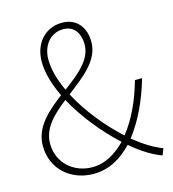

<svg xmlns="http://www.w3.org/2000/svg" viewBox="-111 -831 843 936"><g transform="rotate(-15 310.5 -363.0)"><path d="M250 -20C157 -20 79 -85 79 -185C79 -262 138 -318 206 -371C259 -273 338 -176 418 -103C370 -54 314 -20 250 -20ZM177 -583C177 -650 217 -707 285 -707C345 -707 367 -657 367 -609C367 -531 296 -476 220 -419C193 -476 177 -532 177 -583ZM607 -20C564 -36 516 -65 465 -107C523 -182 566 -276 595 -377H559C532 -282 494 -197 440 -129C364 -198 284 -294 233 -392C316 -456 402 -518 402 -612C402 -684 362 -739 287 -739C202 -739 143 -673 143 -581C143 -524 162 -461 192 -399C115 -340 42 -277 42 -183C42 -62 136 13 247 13C328 13 390 -26 443 -81C498 -33 550 -3 594 13Z"/></g></svg>

Font: Noto Sans Japanese Thin
Style: Regular
Weight: 100
Designer: Ryoko NISHIZUKA (kana & ideographs); Paul D. Hunt (Latin, Greek & Cyrillic); Wenlong ZHANG (bopomofo); Sandoll Communica
Foundry: Adobe Systems Incorporated
Version: Version 1.000;PS 1;hotconv 1.0.78;makeotf.lib2.5.61930